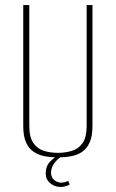

<svg xmlns="http://www.w3.org/2000/svg" viewBox="-20 -611 458 760"><path d="M209 12Q182 12 157.5 7.5Q133 3 113.5 -10Q94 -23 83 -47.5Q72 -72 72 -112V-591H96V-113Q96 -68 112 -45Q128 -22 153.5 -14Q179 -6 209 -6Q239 -6 265 -14Q291 -22 307 -45Q323 -68 323 -113V-591H346V-112Q346 -72 335 -47.5Q324 -23 305 -10Q286 3 261 7.5Q236 12 209 12ZM220 129Q197 129 179 114.5Q161 100 161 75Q161 46 179.5 27.5Q198 9 216 0H237Q211 14 196.5 33Q182 52 182 72Q182 92 195 102Q208 112 221 112Q231 112 238.5 109.5Q246 107 250 105L256 119Q250 123 240.5 126Q231 129 220 129Z"/></svg>

Font: Alumni Sans Thin
Style: Regular
Weight: 100
Designer: Robert E. Leuschke
Foundry: Robert E. Leuschke
Version: Version 1.018